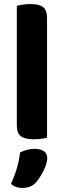

<svg xmlns="http://www.w3.org/2000/svg" viewBox="-20 -680 315 947"><path d="M63 -264 212 -261V-1Q202 2 184 4.5Q166 7 145 7Q103 7 83 -8Q63 -23 63 -62ZM212 -184 63 -187V-651Q73 -654 91 -657Q109 -660 130 -660Q173 -660 192.5 -645Q212 -630 212 -590ZM159 218Q145 234 127.5 240.5Q110 247 90 247Q56 247 34 227Q53 186 64 147Q75 108 79 72Q93 65 111.5 59.5Q130 54 149 54Q178 54 195.5 65Q213 76 213 101Q213 117 204.5 139.5Q196 162 183.5 183Q171 204 159 218Z"/></svg>

Font: Baloo Bhaijaan 2
Style: Bold
Weight: 700
Designer: Sanskriti Dholi, Noopur Datye and Ek Type
Foundry: Ek Type
Version: Version 1.701